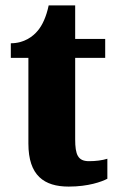

<svg xmlns="http://www.w3.org/2000/svg" viewBox="-20 -680 433 710"><path d="M234 10C307 10 356 -8 377 -19V-93C358 -87 334 -84 309 -84C268 -84 258 -108 258 -165V-466H369V-536H258V-660H160C151 -617 136 -586 120 -567C103 -546 70 -520 20 -520V-466H85V-149C85 -31 143 10 234 10Z"/></svg>

Font: Noto Serif Myanmar Condensed Black
Style: Regular
Weight: 900
Width: 3
Designer: Ben Mitchell and the Monotype Design Team
Foundry: Monotype Imaging Inc.
Version: Version 2.106